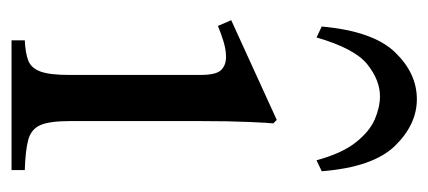

<svg xmlns="http://www.w3.org/2000/svg" viewBox="-225 -518 743 333"><g transform="rotate(90 146.5 -351.5)"><path d="M190 -101Q190 -66 197 -50Q204 -34 222.5 -29Q241 -24 275 -23V0H50V-23Q72 -24 85 -29Q98 -34 104 -50Q110 -66 110 -101V-327Q110 -355 101.5 -363.5Q93 -372 79 -372Q66 -372 51.5 -367.5Q37 -363 25 -358L15 -381L188 -460L194 -454Q193 -446 191.5 -411Q190 -376 190 -328ZM45 -529 26 -538Q34 -627 70.5 -665Q107 -703 152 -703Q196 -703 233 -665Q270 -627 277 -538L258 -529Q246 -573 227 -597Q208 -621 187 -630Q166 -639 147 -639Q119 -639 91.5 -617Q64 -595 45 -529Z"/></g></svg>

Font: Bona Nova
Style: Regular
Weight: 400
Designer: Mateusz Machalski
Foundry: Capitalics
Version: Version 4.001; ttfautohint (v1.8.3)